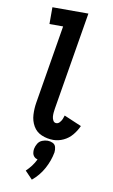

<svg xmlns="http://www.w3.org/2000/svg" viewBox="-106 -788 643 1093"><g transform="rotate(10 216.0 -241.5)"><path d="M241 8Q270 8 299 -5.5Q328 -19 348.5 -43.5Q369 -68 382 -97L281 -140Q278 -129 273.5 -118.5Q269 -108 260.5 -98.5Q252 -89 241 -89Q229 -89 223 -99.5Q217 -110 216 -121.5Q215 -133 216 -145Q217 -157 219 -169L313 -735H105V-638H184L109 -185Q103 -149 105 -113.5Q107 -78 124 -48.5Q141 -19 173 -5.5Q205 8 241 8ZM160 252Q201 218 226 172Q251 126 260 77Q262 61 258 46Q254 31 240 24.5Q226 18 211 18Q195 18 179 24.5Q163 31 154 46Q145 61 142 77Q140 89 142 101Q144 113 152 121.5Q160 130 172 133Q162 154 148 172.5Q134 191 117 207Z"/></g></svg>

Font: Iosevka Sparkle Semibold
Style: Italic
Weight: 600
Italic angle: -9°
Designer: Belleve Invis
Foundry: Belleve Invis
Version: Version 4.5.0; ttfautohint (v1.8.3)